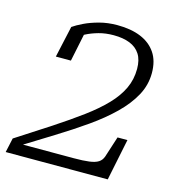

<svg xmlns="http://www.w3.org/2000/svg" viewBox="-108 -738 767 825"><g transform="rotate(15 275.5 -325.5)"><path d="M-9 0H445L483 -185H439L409 -92Q403 -75 389 -66Q375 -57 348.5 -53.5Q322 -50 280 -50H30L32 -36Q106 -82 176.5 -125.5Q247 -169 307.5 -211.5Q368 -254 413.5 -298.5Q459 -343 484.5 -390Q510 -437 510 -490Q510 -544 486 -579.5Q462 -615 418.5 -633Q375 -651 314 -651Q271 -651 234 -641Q197 -631 169 -617.5Q141 -604 124 -592L93 -452H160L189 -592Q185 -594 179.5 -591Q174 -588 167.5 -581.5Q161 -575 155 -566Q149 -557 144 -547Q163 -562 188 -575Q213 -588 243.5 -596.5Q274 -605 310 -605Q352 -605 382 -593Q412 -581 428 -556Q444 -531 444 -491Q444 -444 425 -403.5Q406 -363 369 -324.5Q332 -286 278.5 -246.5Q225 -207 156.5 -162Q88 -117 5 -64Z"/></g></svg>

Font: Roboto Serif ExtraLight
Style: Italic
Weight: 250
Italic angle: -10°
Designer: Greg Gazdowicz
Foundry: Commercial Type
Version: Version 1.008